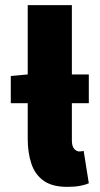

<svg xmlns="http://www.w3.org/2000/svg" viewBox="-20 -716 388 748"><path d="M22 -314V-420L88 -426H326V-314ZM242 12Q184 12 150.5 -11.5Q117 -35 102.5 -77.5Q88 -120 88 -176V-696H260V-170Q260 -145 269.5 -135.5Q279 -126 288 -126Q293 -126 296.5 -126.5Q300 -127 306 -128L326 -2Q313 4 292 8Q271 12 242 12Z"/></svg>

Font: Source Sans 3 ExtraLight Black
Style: Regular
Weight: 900
Version: Version 3.052;hotconv 1.1.0;makeotfexe 2.6.0